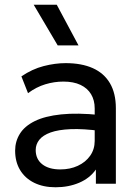

<svg xmlns="http://www.w3.org/2000/svg" viewBox="-20 -777 582 812"><path d="M215 15Q163 15 124.5 -4Q86 -23 65 -57.8Q44 -92.5 44 -140Q44 -179 64 -211.2Q84 -243.5 127 -264.8Q170 -286 238.5 -293.2Q307 -300.5 404 -290.5L406.5 -223Q331.5 -233 279 -230.8Q226.5 -228.5 194 -216.8Q161.5 -205 146.2 -185.8Q131 -166.5 131 -142.5Q131 -104 158.8 -82.2Q186.5 -60.5 235 -60.5Q276.5 -60.5 309.2 -75.8Q342 -91 361.2 -118.2Q380.5 -145.5 380.5 -181.5V-318.5Q380.5 -353 365.2 -378.5Q350 -404 320.5 -418Q291 -432 248 -432Q209.5 -432 171.5 -420.5Q133.5 -409 98.5 -383L70.5 -454Q116 -485 164.5 -497.5Q213 -510 257.5 -510Q325 -510 372.5 -488.8Q420 -467.5 445 -425Q470 -382.5 470 -319V0H385.5V-60Q360 -23.5 315 -4.2Q270 15 215 15ZM224 -585 122.5 -757H220L312 -585Z"/></svg>

Font: Geologica Roman Light
Style: Regular
Weight: 300
Designer: Sindre Bremnes, Frode Helland
Foundry: Monokrom Skriftforlag AS
Version: Version 1.010;gftools[0.9.28]